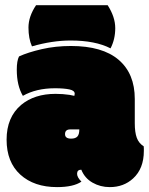

<svg xmlns="http://www.w3.org/2000/svg" viewBox="-20 -726 585 754"><path d="M509.3 -241.7V-337.4Q509.3 -437 445.8 -491.2Q382.3 -545.4 258.3 -545.4Q198.2 -545.4 144 -533Q89.8 -520.5 54.7 -504.4Q45.9 -487.3 45.9 -452.1Q45.9 -390.1 69.8 -349.6Q122.1 -379.4 195.8 -379.4Q230.5 -379.4 252 -375Q273.4 -370.6 273.4 -357.9Q273.4 -354.5 272 -349.6Q270.5 -350.1 252.9 -353.5Q226.6 -357.4 198.2 -357.4Q115.2 -357.4 63 -314Q5.9 -265.6 5.9 -177.5Q5.9 -89.4 59.8 -40.3Q113.8 8.8 204.1 8.8Q268.1 8.8 299.8 -12.7Q282.7 -29.8 282.7 -43.5Q282.7 -59.6 299.3 -59.6Q312.5 -26.4 343.3 -8.8Q374 8.8 411.1 8.8Q465.8 8.8 502.9 -25.4Q544.9 -64 544.9 -133.3V-142.1Q544.9 -148.9 544.4 -151.4Q524.9 -163.6 517.1 -185.1Q509.3 -206.5 509.3 -241.7ZM121.6 -705.6Q91.8 -661.1 91.8 -617.9Q91.8 -574.7 105.5 -543.9Q185.1 -566.9 257.3 -566.9Q354.5 -566.9 414.1 -536.1Q432.6 -571.8 432.6 -615.5Q432.6 -659.2 402.8 -705.6ZM255.9 -217.8H291.5Q291.5 -197.8 283.7 -189.7Q275.9 -181.6 259.3 -181.6Q235.4 -181.6 235.4 -199.2Q235.4 -217.8 255.9 -217.8Z"/></svg>

Font: Friends & Family
Style: Regular
Weight: 400
Designer: Sarang Kulkarni, Maithili Shingre, Noopur Datye
Foundry: Ek Type
Version: Version 1.000;hotconv 1.0.117;makeotfexe 2.5.65602